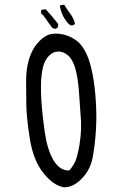

<svg xmlns="http://www.w3.org/2000/svg" viewBox="-20 -814 540 826"><path d="M257.8 -8.3Q294.4 -8.3 330.6 -44.4Q368.2 -82 378.7 -136.5Q389.2 -190.9 393.1 -261.7Q394.5 -285.6 394.5 -300.8Q394.5 -315.9 394.3 -325.9Q394 -335.9 393.6 -352.1Q388.2 -481.9 361.3 -559.6Q340.8 -616.2 308.3 -639.9Q275.9 -663.6 236.8 -668.5Q228 -669.4 219.7 -669.4Q192.9 -669.4 174.3 -657.2Q149.4 -641.1 131.3 -615.5Q113.3 -589.8 102.8 -552Q92.3 -514.2 92.3 -465.6Q92.3 -417 93.3 -360.4Q94.2 -304.2 108.9 -214.1Q123.5 -124 166.5 -69.8Q209.5 -16.1 254.4 -8.3Q255.9 -8.3 257.8 -8.3ZM275.4 -80.6Q235.8 -80.6 209 -126.5Q183.1 -171.4 172.4 -247.1Q161.6 -322.8 157.7 -386.2Q156.2 -412.1 156.2 -440.7Q156.2 -469.2 159.4 -495.4Q162.6 -521.5 169.4 -539.6Q177.2 -560.5 190.9 -574.2Q209 -592.3 230.5 -592.3Q244.1 -592.3 255.4 -586.9Q269 -580.6 279.3 -569.3Q296.9 -548.8 306.4 -510.5Q315.9 -472.2 319.8 -417.5Q328.1 -299.3 328.6 -292Q328.6 -282.2 328.6 -275.1Q328.6 -268.1 328.6 -262Q328.6 -255.9 328.1 -248.5Q327.6 -241.2 327.1 -234.1Q326.7 -227.1 325.7 -219.7Q324.2 -205.1 321.8 -190.4Q312 -132.3 299.3 -110.6Q286.6 -88.9 278.3 -81.5L276.9 -80.6ZM215.8 -689.9Q224.1 -690.4 230 -698.7V-711.4Q204.1 -744.6 176.3 -774.4L158.7 -771.5L156.7 -768.1Q156.2 -765.6 156.2 -764.2Q156.2 -757.8 159.2 -753.4L165 -749.5L204.1 -694.8ZM288.1 -704.6Q296.9 -704.6 302.7 -711.9Q296.9 -735.4 282.7 -754.4Q268.6 -773.4 255.9 -793.9L238.8 -791L237.3 -788.1Q244.6 -747.6 270.5 -715.8L283.2 -705.1Q285.6 -704.6 288.1 -704.6Z"/></svg>

Font: Bakudai
Style: Light
Weight: 300
Version: Version 1.48